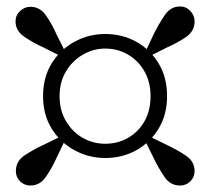

<svg xmlns="http://www.w3.org/2000/svg" viewBox="-20 -666 650 593"><path d="M431 -487 424 -495 455 -561Q471 -593 489 -619.5Q507 -646 536 -646Q555 -646 568 -632Q581 -618 581 -600Q581 -570 555 -552Q529 -534 497 -520ZM164 -369Q164 -325 184 -291.5Q204 -258 236 -240Q268 -222 305 -222Q344 -222 376 -240.5Q408 -259 426.5 -292Q445 -325 445 -369Q445 -412 426.5 -445Q408 -478 376 -497Q344 -516 305 -516Q268 -516 235.5 -497Q203 -478 183.5 -445Q164 -412 164 -369ZM113 -369Q113 -427 139.5 -470Q166 -513 210 -537Q254 -561 305 -561Q358 -561 401 -537Q444 -513 470 -470Q496 -427 496 -369Q496 -312 470 -269Q444 -226 401 -202Q358 -178 305 -178Q254 -178 210 -202Q166 -226 139.5 -269Q113 -312 113 -369ZM187 -495 179 -487 113 -520Q82 -534 55 -552.5Q28 -571 28 -600Q28 -619 42 -632Q56 -645 74 -645Q103 -645 121.5 -619Q140 -593 154 -561ZM179 -250 186 -244 154 -177Q140 -146 121.5 -119.5Q103 -93 74 -93Q55 -93 42 -106Q29 -119 29 -137Q29 -168 55 -185.5Q81 -203 113 -218ZM423 -242 431 -250 496 -218Q528 -203 554.5 -185Q581 -167 581 -138Q581 -119 568 -106Q555 -93 536 -93Q506 -93 488 -119.5Q470 -146 455 -177Z"/></svg>

Font: Noto Serif KR ExtraLight Black
Style: Regular
Weight: 900
Version: Version 2.003-H1;hotconv 1.1.1;makeotfexe 2.6.0